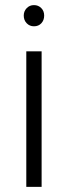

<svg xmlns="http://www.w3.org/2000/svg" viewBox="-20 -732 265 752"><path d="M83 -531H143V0H83ZM113 -712Q130 -712 141.5 -700.5Q153 -689 153 -671Q153 -653 142 -641Q131 -629 113 -629Q96 -629 84.5 -641Q73 -653 73 -671Q73 -688 84.5 -700Q96 -712 113 -712Z"/></svg>

Font: Evergrow Sans
Style: Light
Weight: 300
Foundry: 10Web
Version: Version 1.000